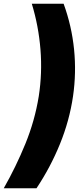

<svg xmlns="http://www.w3.org/2000/svg" viewBox="-63 -801 432 1020"><path d="M131 199Q205 88 255.5 -36Q306 -160 325 -290Q343 -414 330.5 -538.5Q318 -663 275 -781H106Q142 -663 152 -538Q162 -413 143 -290Q122 -160 72 -37.5Q22 85 -43 199Z"/></svg>

Font: Jost Black
Style: Italic
Weight: 900
Italic angle: -5°
Version: Version 3.710